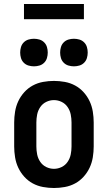

<svg xmlns="http://www.w3.org/2000/svg" viewBox="-20 -933 540 961"><path d="M250 8Q223 8 195.5 3Q168 -2 144 -15Q120 -28 101.5 -48.5Q83 -69 71.5 -93.5Q60 -118 55.5 -145.5Q51 -173 51 -200V-320Q51 -347 55.5 -374.5Q60 -402 71.5 -426.5Q83 -451 101.5 -471.5Q120 -492 144 -505Q168 -518 195.5 -523Q223 -528 250 -528Q277 -528 304.5 -523Q332 -518 356 -505Q380 -492 398.5 -471.5Q417 -451 428.5 -426.5Q440 -402 444.5 -374.5Q449 -347 449 -320V-200Q449 -173 444.5 -145.5Q440 -118 428.5 -93.5Q417 -69 398.5 -48.5Q380 -28 356 -15Q332 -2 304.5 3Q277 8 250 8ZM250 -88Q270 -88 288.5 -97Q307 -106 318.5 -123Q330 -140 334 -160Q338 -180 338 -200V-320Q338 -340 334 -360Q330 -380 318.5 -397Q307 -414 288.5 -423Q270 -432 250 -432Q230 -432 211.5 -423Q193 -414 181.5 -397Q170 -380 166 -360Q162 -340 162 -320V-200Q162 -180 166 -160Q170 -140 181.5 -123Q193 -106 211.5 -97Q230 -88 250 -88ZM350 -601Q336 -601 322.5 -605Q309 -609 299 -619Q289 -629 285 -642.5Q281 -656 281 -670Q281 -684 285 -697.5Q289 -711 299 -721Q309 -731 322.5 -735Q336 -739 350 -739Q364 -739 377.5 -735Q391 -731 401 -721Q411 -711 415 -697.5Q419 -684 419 -670Q419 -656 415 -642.5Q411 -629 401 -619Q391 -609 377.5 -605Q364 -601 350 -601ZM150 -601Q136 -601 122.5 -605Q109 -609 99 -619Q89 -629 85 -642.5Q81 -656 81 -670Q81 -684 85 -697.5Q89 -711 99 -721Q109 -731 122.5 -735Q136 -739 150 -739Q164 -739 177.5 -735Q191 -731 201 -721Q211 -711 215 -697.5Q219 -684 219 -670Q219 -656 215 -642.5Q211 -629 201 -619Q191 -609 177.5 -605Q164 -601 150 -601ZM100 -837V-913H400V-837Z"/></svg>

Font: Iosevka Curly
Style: Bold
Weight: 700
Monospace: yes
Designer: Belleve Invis
Foundry: Belleve Invis
Version: Version 22.1.2; ttfautohint (v1.8.4)